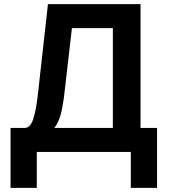

<svg xmlns="http://www.w3.org/2000/svg" viewBox="-20 -735 826 929"><path d="M31 174V-116H99Q127 -116 141 -159.5Q155 -203 163 -276L212 -715H660V-116H740V174H613V0H158V174ZM289 -261Q283 -215 273 -178.5Q263 -142 243 -116H526V-599H328Z"/></svg>

Font: Wix Madefor Text
Style: Bold
Weight: 700
Designer: Dalton Maag Ltd
Foundry: Dalton Maag Ltd
Version: Version 3.100